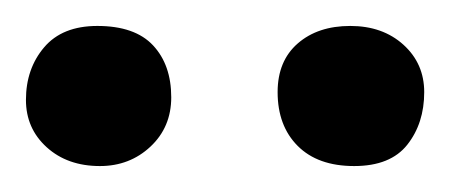

<svg xmlns="http://www.w3.org/2000/svg" viewBox="-24 -660 347 148"><path d="M-4 -583Q-4 -607 10 -623.5Q24 -640 51 -640Q80 -640 94 -625Q108 -610 108 -585Q108 -562 92 -547Q76 -532 53 -532Q28 -532 12 -546.5Q-4 -561 -4 -583ZM190 -589Q190 -613 205.5 -626.5Q221 -640 246 -640Q271 -640 287 -625.5Q303 -611 303 -589Q303 -565 290 -548.5Q277 -532 249 -532Q221 -532 205.5 -547.5Q190 -563 190 -589Z"/></svg>

Font: Vollkorn SC
Style: Regular
Weight: 400
Designer: Friedrich Althausen
Foundry: Friedrich Althausen
Version: Version 4.015